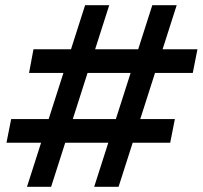

<svg xmlns="http://www.w3.org/2000/svg" viewBox="-20 -720 781 740"><path d="M343 0 567 -700H661L437 0ZM5 -170 23 -261H654L636 -170ZM84 0 308 -700H401L177 0ZM92 -439 109 -530H741L723 -439Z"/></svg>

Font: MOST Montserrat SemiBold
Style: Italic
Weight: 600
Italic angle: -11.3°
Designer: Julieta Ulanovsky
Foundry: Julieta Ulanovsky
Version: Version 8.000;March 11, 2024;FontCreator 15.0.0.2926 64-bit